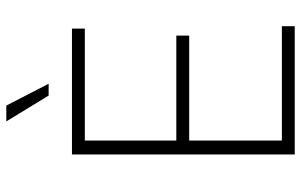

<svg xmlns="http://www.w3.org/2000/svg" viewBox="-198 -784 982 627"><g transform="rotate(-90 293.5 -471.0)"><path d="M102.1 0V-727.5H513.2V-685.5H147.5V-386.7H490.2V-344.7H147.5V-42H521V0ZM294.4 -803.7 210 -941.9H261.7L333 -803.7Z"/></g></svg>

Font: Inter 16pt ExtraLight
Style: Regular
Weight: 250
Version: Version 4.001;git-66647c0bb